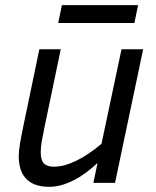

<svg xmlns="http://www.w3.org/2000/svg" viewBox="-20 -701 597 736"><path d="M212.9 -512.2 149.9 -210Q144 -182.1 140.1 -159.4Q136.2 -136.7 136.2 -116.2Q136.2 -86.9 148.4 -74.5Q160.6 -62 187 -62Q226.1 -62 273.2 -85.2Q320.3 -108.4 369.1 -149.9L445.8 -512.2H528.8L420.9 0H337.9L354 -76.2Q332 -56.2 309.6 -39.3Q287.1 -22.5 263.7 -10.5Q240.2 1.5 216.6 8.3Q192.9 15.1 168.9 15.1Q136.2 15.1 114 6.3Q91.8 -2.4 77.9 -18.3Q64 -34.2 57.9 -55.7Q51.8 -77.1 51.8 -102.1Q51.8 -120.1 56.2 -147.5Q60.5 -174.8 67.9 -210L130.9 -512.2ZM203.1 -612.8 217.3 -681.2H509.3L495.1 -612.8Z"/></svg>

Font: Clear Sans
Style: Italic
Weight: 400
Italic angle: -12°
Foundry: Intel Corporation
Version: Version 1.00